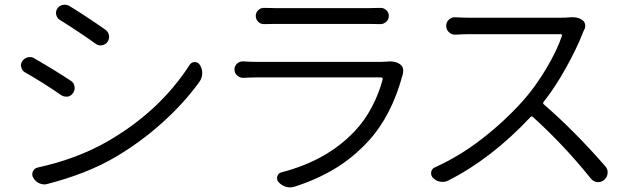

<svg xmlns="http://www.w3.org/2000/svg" viewBox="-20 -771 2685 820"><path d="M236.3 -685.5Q223.6 -693.4 220.2 -707.5Q216.8 -721.7 224.6 -734.4Q233.4 -747.1 248 -750Q252 -751 256.8 -751Q266.6 -751 275.4 -746.1Q345.7 -703.1 429.7 -644.5Q442.4 -635.7 445.3 -620.6Q448.2 -605.5 439.5 -592.8Q430.7 -580.1 415.5 -577.6Q400.4 -575.2 388.7 -584Q313.5 -637.7 236.3 -685.5ZM182.6 14.6Q175.8 16.6 168.9 16.6Q158.2 16.6 147.5 11.7Q130.9 3.9 122.1 -11.7Q114.3 -25.4 120.6 -39.1Q127 -52.7 141.6 -55.7Q306.6 -91.8 435.5 -165Q661.1 -293.9 790 -494.1Q797.9 -505.9 812 -505.9Q826.2 -505.9 834 -493.2Q843.8 -477.5 843.8 -459Q843.8 -438.5 832 -421.9Q766.6 -331.1 673.8 -247.6Q581.1 -164.1 473.6 -100.6Q352.5 -29.3 182.6 14.6ZM86.9 -461.9Q74.2 -468.8 71.3 -483.4Q69.3 -487.3 69.3 -491.2Q69.3 -501 75.2 -509.8Q84 -522.5 98.6 -526.4Q103.5 -527.3 108.4 -527.3Q118.2 -527.3 127 -521.5Q216.8 -469.7 281.2 -426.8Q294.9 -418.9 297.9 -403.3Q298.8 -399.4 298.8 -394.5Q298.8 -383.8 292 -374Q284.2 -361.3 269.5 -358.4Q265.6 -358.4 261.7 -358.4Q251 -358.4 242.2 -364.3Q161.1 -419.9 86.9 -461.9Z M1631.8 -507.8Q1637.7 -508.8 1643.6 -508.8Q1669.9 -508.8 1686.5 -498Q1702.1 -488.3 1702.1 -469.7Q1702.1 -462.9 1700.2 -454.1Q1653.3 -277.3 1553.7 -168.9Q1487.3 -96.7 1408.7 -49.8Q1330.1 -2.9 1237.3 26.4Q1227.5 29.3 1218.8 29.3Q1210 29.3 1200.2 26.4Q1181.6 20.5 1168.9 5.9Q1160.2 -4.9 1164.6 -18.6Q1168.9 -32.2 1182.6 -35.2Q1376 -85 1494.1 -210Q1537.1 -254.9 1568.4 -314.5Q1599.6 -374 1614.3 -432.6Q1615.2 -435.5 1613.3 -438Q1611.3 -440.4 1608.4 -440.4H1077.1Q1051.8 -440.4 1019.5 -438.5Q1003.9 -438.5 992.7 -448.7Q981.4 -459 981.4 -474.1Q981.4 -489.3 992.7 -499.5Q1003.9 -509.8 1019.5 -508.8Q1052.7 -506.8 1077.1 -506.8H1608.4Q1621.1 -506.8 1631.8 -507.8ZM1108.4 -668Q1108.4 -668 1107.4 -668Q1092.8 -668 1083 -677.7Q1072.3 -688.5 1072.3 -703.1Q1072.3 -717.8 1083 -727.5Q1092.8 -737.3 1106.4 -737.3Q1107.4 -737.3 1108.4 -737.3Q1130.9 -736.3 1158.2 -736.3H1553.7Q1582 -736.3 1604.5 -737.3Q1605.5 -737.3 1605.5 -737.3Q1620.1 -737.3 1629.9 -727.5Q1640.6 -717.8 1640.6 -703.1Q1640.6 -688.5 1629.9 -678.2Q1619.1 -668 1604.5 -668Q1580.1 -668.9 1551.8 -668.9H1158.2Q1132.8 -668.9 1108.4 -668Z M2417 -697.3Q2422.9 -697.3 2427.7 -697.3Q2451.2 -697.3 2467.8 -684.6Q2477.5 -677.7 2479 -665.5Q2480.5 -653.3 2474.6 -642.6Q2469.7 -633.8 2467.8 -627Q2440.4 -558.6 2396 -479Q2351.6 -399.4 2301.8 -335.9Q2296.9 -330.1 2302.7 -325.2Q2435.5 -210 2564.5 -61.5Q2575.2 -49.8 2575.2 -35.2Q2575.2 -15.6 2560.5 -2.9Q2548.8 6.8 2535.2 6.8Q2533.2 6.8 2531.2 6.8Q2514.6 4.9 2503.9 -7.8Q2389.6 -150.4 2255.9 -271.5Q2250 -276.4 2245.1 -270.5Q2078.1 -92.8 1894.5 0Q1882.8 5.9 1870.1 5.9Q1865.2 5.9 1859.4 4.9Q1841.8 2 1829.1 -11.7Q1821.3 -19.5 1821.3 -30.3Q1821.3 -33.2 1821.3 -36.1Q1824.2 -50.8 1837.9 -56.6Q1942.4 -103.5 2038.6 -178.2Q2134.8 -252.9 2212.9 -339.8Q2264.6 -397.5 2312 -476.6Q2359.4 -555.7 2379.9 -618.2Q2380.9 -620.1 2379.4 -622.6Q2377.9 -625 2375 -625H1983.4Q1960.9 -625 1925.8 -623Q1909.2 -622.1 1897.5 -633.3Q1885.7 -644.5 1885.7 -660.6Q1885.7 -676.8 1897.5 -687.5Q1908.2 -697.3 1922.9 -697.3Q1923.8 -697.3 1925.8 -697.3Q1960.9 -695.3 1983.4 -695.3H2375Q2397.5 -695.3 2417 -697.3Z"/></svg>

Font: Gen Jyuu Gothic P Normal
Style: Regular
Weight: 300
Designer: [Source Han Sans]
Ryoko NISHIZUKA  (kana & ideographs); Paul D. Hunt (Latin, Greek & Cyrillic); Wenlong ZHANG  (bopomofo
Version: Version 1.002.20150607